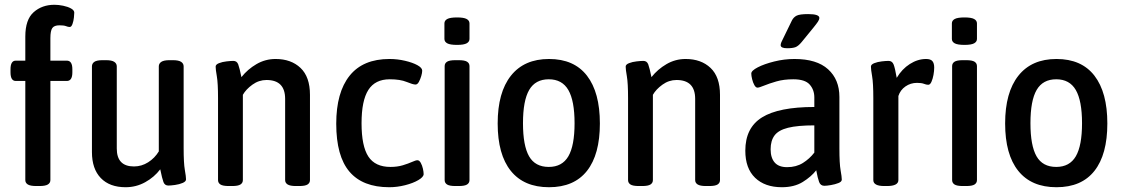

<svg xmlns="http://www.w3.org/2000/svg" viewBox="-20 -777 4703 804"><path d="M132 2Q107 2 96.5 -4.5Q86 -11 86 -23V-438H46Q24 -438 24 -474V-487Q24 -523 46 -523H86V-624Q86 -695 121 -726Q156 -757 208 -757Q225 -757 244.5 -753Q264 -749 277.5 -741.5Q291 -734 291 -724Q291 -718 289.5 -703.5Q288 -689 283.5 -676.5Q279 -664 272 -664Q265 -664 256.5 -667.5Q248 -671 229 -671Q207 -671 199 -659.5Q191 -648 191 -617V-523H260Q283 -523 283 -487V-474Q283 -438 260 -438H191V-23Q191 -11 180.5 -4.5Q170 2 145 2Z M506 7Q439 7 402 -31.5Q365 -70 365 -140V-499Q365 -511 375 -518Q385 -525 410 -525H424Q448 -525 458.5 -518Q469 -511 469 -499V-155Q469 -80 541 -80Q573 -80 600.5 -97.5Q628 -115 645 -143V-499Q645 -511 655.5 -518Q666 -525 690 -525H704Q728 -525 738.5 -518Q749 -511 749 -499V-157Q749 -94 754 -65.5Q759 -37 759 -26Q759 -17 745 -11Q731 -5 713 -2.5Q695 0 685 0Q670 0 664.5 -14.5Q659 -29 651 -68Q626 -35 588 -14Q550 7 506 7Z M938 2Q913 2 903 -4.5Q893 -11 893 -23V-366Q893 -429 888 -457.5Q883 -486 883 -498Q883 -507 897 -512.5Q911 -518 929 -520Q947 -522 957 -522Q972 -522 977.5 -507.5Q983 -493 991 -454Q1017 -487 1054 -508.5Q1091 -530 1134 -530Q1199 -530 1238.5 -492.5Q1278 -455 1278 -380V-23Q1278 -11 1268 -4.5Q1258 2 1233 2H1219Q1195 2 1184.5 -4.5Q1174 -11 1174 -23V-363Q1174 -442 1096 -442Q1064 -442 1037 -422.5Q1010 -403 997 -380V-23Q997 -11 987 -4.5Q977 2 952 2Z M1610 7Q1499 7 1443.5 -58Q1388 -123 1388 -259Q1388 -390 1444 -460Q1500 -530 1611 -530Q1644 -530 1676 -522.5Q1708 -515 1728 -504Q1748 -493 1748 -481Q1748 -472 1744 -458.5Q1740 -445 1734 -434Q1728 -423 1720 -423Q1709 -423 1682.5 -434Q1656 -445 1612 -445Q1551 -445 1522.5 -400.5Q1494 -356 1494 -261Q1494 -165 1522.5 -121.5Q1551 -78 1615 -78Q1644 -78 1667 -85Q1690 -92 1705.5 -99Q1721 -106 1728 -106Q1736 -106 1742 -95Q1748 -84 1751 -70.5Q1754 -57 1754 -48Q1754 -36 1732 -23Q1710 -10 1676.5 -1.5Q1643 7 1610 7Z M1887 2Q1862 2 1852 -4.5Q1842 -11 1842 -23V-500Q1842 -512 1852 -518.5Q1862 -525 1887 -525H1901Q1926 -525 1936 -518.5Q1946 -512 1946 -500V-23Q1946 -11 1936 -4.5Q1926 2 1901 2ZM1894 -589Q1865 -589 1853 -595.5Q1841 -602 1841 -614V-679Q1841 -691 1853 -697.5Q1865 -704 1894 -704Q1922 -704 1934 -697.5Q1946 -691 1946 -679V-614Q1946 -602 1934 -595.5Q1922 -589 1894 -589Z M2279 7Q2174 7 2119 -61.5Q2064 -130 2064 -260Q2064 -390 2119.5 -460Q2175 -530 2279 -530Q2384 -530 2438 -460Q2492 -390 2492 -260Q2492 -130 2438 -61.5Q2384 7 2279 7ZM2278 -78Q2334 -78 2360 -122.5Q2386 -167 2386 -261Q2386 -355 2360 -400Q2334 -445 2278 -445Q2222 -445 2196 -400.5Q2170 -356 2170 -261Q2170 -167 2195.5 -122.5Q2221 -78 2278 -78Z M2655 2Q2630 2 2620 -4.5Q2610 -11 2610 -23V-366Q2610 -429 2605 -457.5Q2600 -486 2600 -498Q2600 -507 2614 -512.5Q2628 -518 2646 -520Q2664 -522 2674 -522Q2689 -522 2694.5 -507.5Q2700 -493 2708 -454Q2734 -487 2771 -508.5Q2808 -530 2851 -530Q2916 -530 2955.5 -492.5Q2995 -455 2995 -380V-23Q2995 -11 2985 -4.5Q2975 2 2950 2H2936Q2912 2 2901.5 -4.5Q2891 -11 2891 -23V-363Q2891 -442 2813 -442Q2781 -442 2754 -422.5Q2727 -403 2714 -380V-23Q2714 -11 2704 -4.5Q2694 2 2669 2Z M3254 7Q3183 7 3142 -32.5Q3101 -72 3101 -146Q3101 -242 3171 -285.5Q3241 -329 3390 -329V-369Q3390 -401 3370.5 -423Q3351 -445 3302 -445Q3262 -445 3231 -436Q3200 -427 3179.5 -418.5Q3159 -410 3152 -410Q3145 -410 3139 -420.5Q3133 -431 3129.5 -445.5Q3126 -460 3126 -469Q3126 -481 3153 -495Q3180 -509 3222 -519.5Q3264 -530 3307 -530Q3400 -530 3447.5 -487Q3495 -444 3495 -371V-156Q3495 -92 3500 -64Q3505 -36 3505 -25Q3505 -16 3491 -10.5Q3477 -5 3459.5 -2Q3442 1 3432 1Q3416 1 3410 -15Q3404 -31 3398 -64Q3377 -37 3341.5 -15Q3306 7 3254 7ZM3276 -77Q3314 -77 3342 -94.5Q3370 -112 3390 -138V-252Q3320 -252 3280 -242Q3240 -232 3223.5 -210Q3207 -188 3207 -152Q3207 -116 3224 -96.5Q3241 -77 3276 -77ZM3276 -575Q3249 -575 3249 -588Q3249 -593 3252 -600.5Q3255 -608 3260 -617L3296 -691Q3303 -705 3316 -711.5Q3329 -718 3364 -718Q3411 -718 3411 -702Q3411 -695 3405 -686Q3399 -677 3386 -661L3337 -601Q3323 -584 3311 -579.5Q3299 -575 3276 -575Z M3683 2Q3637 2 3637 -23V-366Q3637 -429 3632 -457.5Q3627 -486 3627 -498Q3627 -507 3641 -512.5Q3655 -518 3672.5 -520Q3690 -522 3701 -522Q3716 -522 3722 -507Q3728 -492 3735 -451Q3757 -488 3790 -509Q3823 -530 3858 -530Q3877 -530 3884.5 -521Q3892 -512 3892 -494Q3892 -480 3889 -463.5Q3886 -447 3880.5 -434.5Q3875 -422 3867 -422Q3859 -422 3849 -426Q3839 -430 3820 -430Q3793 -430 3771.5 -415Q3750 -400 3742 -375V-23Q3742 2 3694 2Z M4012 2Q3987 2 3977 -4.5Q3967 -11 3967 -23V-500Q3967 -512 3977 -518.5Q3987 -525 4012 -525H4026Q4051 -525 4061 -518.5Q4071 -512 4071 -500V-23Q4071 -11 4061 -4.5Q4051 2 4026 2ZM4019 -589Q3990 -589 3978 -595.5Q3966 -602 3966 -614V-679Q3966 -691 3978 -697.5Q3990 -704 4019 -704Q4047 -704 4059 -697.5Q4071 -691 4071 -679V-614Q4071 -602 4059 -595.5Q4047 -589 4019 -589Z M4404 7Q4299 7 4244 -61.5Q4189 -130 4189 -260Q4189 -390 4244.5 -460Q4300 -530 4404 -530Q4509 -530 4563 -460Q4617 -390 4617 -260Q4617 -130 4563 -61.5Q4509 7 4404 7ZM4403 -78Q4459 -78 4485 -122.5Q4511 -167 4511 -261Q4511 -355 4485 -400Q4459 -445 4403 -445Q4347 -445 4321 -400.5Q4295 -356 4295 -261Q4295 -167 4320.5 -122.5Q4346 -78 4403 -78Z"/></svg>

Font: Asap Semi Condensed Medium
Style: Regular
Weight: 500
Width: 4
Designer: Pablo Cosgaya
Foundry: Omnibus-Type
Version: Version 3.001; ttfautohint (v1.8.4.7-5d5b)